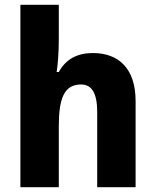

<svg xmlns="http://www.w3.org/2000/svg" viewBox="-20 -780 648 800"><path d="M225 -619V-760H65V0H225V-253C225 -368 246 -428 318 -428C364 -428 385 -389 385 -313V0H545V-359C545 -495 474 -559 367 -559C304 -559 255 -535 225 -480H216C221 -510 225 -561 225 -619Z"/></svg>

Font: Noto Sans Myanmar SemiCondensed ExtraBold
Style: Regular
Weight: 800
Width: 4
Designer: Monotype Design Team
Foundry: Monotype Imaging Inc.
Version: Version 2.107